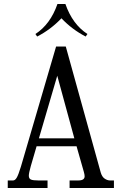

<svg xmlns="http://www.w3.org/2000/svg" viewBox="-20 -946 606 966"><path d="M309.1 -925.8Q344.7 -823.7 419.9 -774.9L411.1 -762.2Q342.8 -797.4 289.1 -854Q235.4 -797.4 167 -762.2L158.2 -774.9Q233.4 -823.7 269 -925.8ZM175.8 -250H354L268.1 -564.9ZM374 -38.1Q405.8 -38.1 405.8 -59.1Q405.8 -67.4 401.9 -81.1L365.2 -210H164.1L134.8 -109.9Q125 -74.7 125 -62Q125 -47.4 135.5 -42.7Q146 -38.1 172.9 -38.1H219.2V0H19V-38.1H45.9Q55.7 -38.1 64 -51.8Q72.3 -65.4 85 -106.9L262.2 -711.9H311L486.8 -78.1Q493.2 -56.2 506.8 -47.1Q520.5 -38.1 533.2 -38.1H553.2V0H330.1V-38.1Z"/></svg>

Font: New Heterodox Mono
Style: Book
Weight: 400
Designer: Hao Chi Kiang <hello@hckiang.com>, Alexey Kryukov <alexios@thessalonica.org.ru>
Version: Version 0.0.3